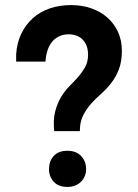

<svg xmlns="http://www.w3.org/2000/svg" viewBox="-20 -727 544 757"><path d="M193.7 -210H294.8Q294.8 -245.8 307.3 -270.9Q319.8 -296 338 -316.7Q356.3 -337.5 378 -356.5Q399.8 -375.5 418 -398.9Q436.3 -422.2 448.4 -452.9Q460.5 -483.5 460.5 -527.2Q460.5 -568.2 445.1 -601.5Q429.8 -634.7 402.8 -658.2Q375.8 -681.7 339.3 -694.4Q302.8 -707 260.3 -707Q214 -707 175.4 -693.5Q136.7 -680 108.6 -654.5Q80.5 -629 63.6 -593.4Q46.7 -557.7 43.7 -513.7V-484H159.3Q160.8 -507.2 167 -527.2Q173.3 -547.2 184.8 -561.5Q196.3 -575.7 212.8 -583.7Q229.3 -591.7 250.8 -591.7Q268.2 -591.7 282.6 -586.1Q297 -580.5 306.9 -569.9Q316.7 -559.2 322 -544.5Q327.2 -529.7 327.2 -511.5Q327.2 -484 316.1 -463.6Q305 -443.3 289 -424.8Q273 -406.3 254.5 -387.9Q236 -369.5 221.1 -344.9Q206.2 -320.3 197.7 -288.1Q189.2 -256 193.7 -210ZM245.5 10Q263 10 276.5 4.5Q290 -1 299.6 -10.8Q309.3 -20.5 314.4 -33Q319.5 -45.5 319.5 -60.3Q319.5 -90.8 300.1 -111.6Q280.8 -132.5 245.5 -132.5Q209.5 -132.5 191.4 -111.6Q173.2 -90.8 173.2 -60.3Q173.2 -30.8 191.9 -10.4Q210.5 10 245.5 10Z"/></svg>

Font: Tilda Sans VF
Style: Regular
Weight: 400
Designer: ParaType Ltd
Foundry: ParaType Ltd
Version: Version 1.010